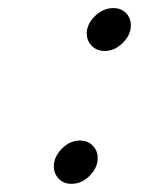

<svg xmlns="http://www.w3.org/2000/svg" viewBox="-20 -450 347 470"><path d="M111.8 -43Q111.8 -65.9 131.3 -85.9Q150.9 -106 175.8 -106Q194.8 -106 207 -93.5Q219.2 -81.1 219.2 -63Q219.2 -40 199.7 -20Q180.2 0 154.8 0Q135.7 0 123.8 -12.5Q111.8 -24.9 111.8 -43ZM192.4 -368.2Q192.4 -391.1 212.4 -410.6Q232.4 -430.2 257.3 -430.2Q276.4 -430.2 288.3 -418.2Q300.3 -406.2 300.3 -388.2Q300.3 -364.3 280.3 -344.7Q260.3 -325.2 236.3 -325.2Q217.3 -325.2 204.8 -337.6Q192.4 -350.1 192.4 -368.2Z"/></svg>

Font: CMU Classical Serif
Style: Italic
Weight: 500
Italic angle: -14.04°
Version: Version 0.7.0